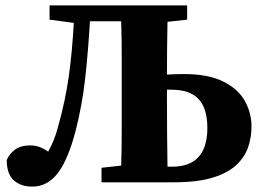

<svg xmlns="http://www.w3.org/2000/svg" viewBox="-20 -677 969 713"><path d="M600 -311Q600 -247 600.5 -184Q601 -121 602 -58H619Q750 -58 750 -202Q750 -273 718 -308.5Q686 -344 615 -344Q611 -344 607.5 -344Q604 -344 600 -344ZM100 16Q57 16 31 -7.5Q5 -31 5 -83Q15 -106 36 -121.5Q57 -137 91 -137Q111 -137 127 -131Q143 -125 159 -114Q170 -134 179.5 -157Q189 -180 196 -208Q222 -300 235 -390.5Q248 -481 254 -592L164 -604V-657H675V-604L602 -596Q601 -544 600.5 -494Q600 -444 600 -400Q615 -401 630.5 -401.5Q646 -402 663 -402Q753 -402 808.5 -374.5Q864 -347 889 -302.5Q914 -258 914 -206Q914 -170 902.5 -133.5Q891 -97 860 -66.5Q829 -36 772 -18Q715 0 624 0H357V-54L430 -62Q432 -123 432 -185Q432 -247 432 -310V-347Q432 -409 432 -472Q432 -535 430 -598H314Q307 -480 296 -383Q285 -286 261 -192Q233 -84 194.5 -34Q156 16 100 16Z"/></svg>

Font: Source Serif 4
Style: Bold
Weight: 700
Designer: Frank Grießhammer
Foundry: Adobe
Version: Version 4.005;hotconv 1.1.0;makeotfexe 2.6.0